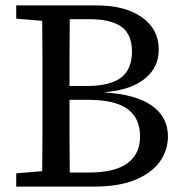

<svg xmlns="http://www.w3.org/2000/svg" viewBox="-20 -690 685 710"><path d="M237 -321Q237 -250 237 -183.5Q237 -117 238 -52H307Q405 -52 451.5 -86.5Q498 -121 498 -185Q498 -253 451.5 -287Q405 -321 304 -321ZM312 -619H238Q237 -555 237 -491.5Q237 -428 237 -372H299Q386 -372 427 -402.5Q468 -433 468 -499Q468 -564 428.5 -591.5Q389 -619 312 -619ZM40 -621V-670H337Q443 -670 505 -626Q567 -582 567 -507Q567 -440 515 -398.5Q463 -357 367 -349V-348Q483 -341 542 -299Q601 -257 601 -186Q601 -135 571.5 -93Q542 -51 481.5 -25.5Q421 0 327 0H40V-49L136 -57Q137 -119 137 -183Q137 -247 137 -311V-359Q137 -423 137 -486.5Q137 -550 136 -613Z"/></svg>

Font: Source Serif 4 SmText
Style: Regular
Weight: 400
Designer: Frank Grießhammer
Foundry: Adobe
Version: Version 4.005;hotconv 1.1.0;makeotfexe 2.6.0